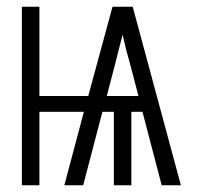

<svg xmlns="http://www.w3.org/2000/svg" viewBox="-20 -550 590 570"><path d="M45 0V-530H97V-265H242L314 -530H374L517 0H460L403 -218H370V0H318V-218H284L227 0H171L229 -218H97V0ZM391 -265 368 -353Q361 -377 355 -400.5Q349 -424 344 -447Q338 -424 332 -400.5Q326 -377 320 -353L297 -265Z"/></svg>

Font: Lode Dark Term
Style: Regular
Weight: 400
Monospace: yes
Designer: Belleve Invis
Foundry: Belleve Invis
Version: Version 29.2.0